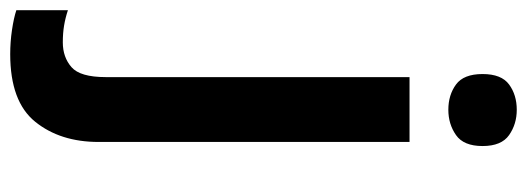

<svg xmlns="http://www.w3.org/2000/svg" viewBox="-401 -444 1032 376"><g transform="rotate(90 115.0 -256.0)"><path d="M72 -685Q72 -722 92.5 -737Q113 -752 142 -752Q170 -752 191.5 -737Q213 -722 213 -685Q213 -648 191.5 -633Q170 -618 142 -618Q113 -618 92.5 -633Q72 -648 72 -685ZM33 240Q9 240 -14.5 236.5Q-38 233 -53 228V127Q-38 132 -23 134.5Q-8 137 10 137Q39 137 58.5 120Q78 103 78 53V-542H205V67Q205 142 165.5 191Q126 240 33 240Z"/></g></svg>

Font: Noto Sans Cherokee SemiBold
Style: Regular
Weight: 600
Designer: Monotype Design Team
Foundry: Monotype Imaging Inc.
Version: Version 2.001; ttfautohint (v1.8.4.7-5d5b)